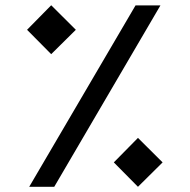

<svg xmlns="http://www.w3.org/2000/svg" viewBox="-20 -718 729 738"><path d="M92.3 0H188.5L596.7 -697.3H501ZM417.5 -93.8 510.3 0 605 -93.8 510.3 -188ZM84 -603.5 176.8 -509.8 271.5 -603.5 176.8 -697.8Z"/></svg>

Font: Estedad SemiBold
Style: Regular
Weight: 600
Designer: Amin Abedi
Version: Version 7.3